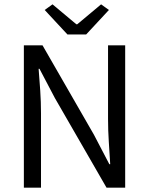

<svg xmlns="http://www.w3.org/2000/svg" viewBox="-20 -865 687 885"><path d="M90 0V-656H176L413 -244L484 -108H488Q485 -158 481.5 -211.5Q478 -265 478 -317V-656H557V0H471L233 -413L162 -548H158Q162 -499 165.5 -447Q169 -395 169 -343V0ZM291 -706 186 -819 222 -845 332 -753H336L446 -845L482 -819L377 -706Z"/></svg>

Font: .
Style: 
Weight: 400
Designer: Paul D. Hunt, Dalton Maag
Foundry: Dalton Maag Ltd
Version: Version 1.200